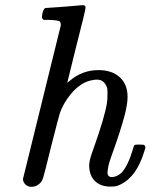

<svg xmlns="http://www.w3.org/2000/svg" viewBox="-20 -714 584 745"><path d="M158 -683Q159 -683 230 -688L300 -694Q312 -694 312 -685Q312 -674 277 -539Q241 -395 241 -393L249 -399Q298 -442 362 -442Q414 -442 444.5 -414.5Q475 -387 475 -338Q475 -310 463 -264Q447 -205 418 -124Q401 -78 399 -61Q397 -49 397 -45Q397 -27 414 -27Q432 -27 451 -43Q477 -71 496 -136Q499 -148 501.5 -150.5Q504 -153 515 -153H521Q538 -153 540 -151Q544 -147 544 -143Q544 -139 541 -130Q507 -16 432 8Q424 10 408 10Q370 10 348 -12Q326 -34 326 -72Q326 -93 342 -135Q387 -261 395 -315Q397 -324 397 -349Q397 -367 396 -372Q385 -405 357 -405Q349 -405 344 -404Q277 -395 228 -310Q217 -290 212 -274Q207 -258 180 -152Q153 -42 148 -26Q143 -10 135 -3Q121 11 102 11Q89 11 79.5 2.5Q70 -6 69 -19L216 -616Q216 -628 210 -632Q199 -636 170 -637H149Q143 -643 142.5 -645Q142 -647 145 -664Q150 -683 158 -683Z"/></svg>

Font: KaTeX_Main
Style: Italic
Weight: 400
Version: Version 1.1; ttfautohint (v1.3)